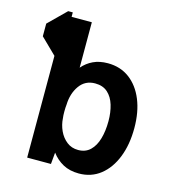

<svg xmlns="http://www.w3.org/2000/svg" viewBox="-112 -843 856 947"><g transform="rotate(15 316.0 -370.0)"><path d="M583.8 -277Q583.8 -192.5 558.2 -127.8Q532.7 -63.2 486.2 -26.6Q439.6 9.9 376.8 9.9Q329.9 9.9 295.6 -8.7Q261.4 -27.3 237.6 -59.3L232.2 0H110.8V-519.5L30.5 -598V-662.6L119.3 -750H142.8V-727.3H246.1V-495.4Q269.2 -522.4 301.1 -537.5Q333.1 -552.6 375.4 -552.6Q439.6 -552.6 486.3 -517.8Q533 -483 558.4 -421Q583.8 -359 583.8 -277ZM451.7 -277Q451.7 -322.1 440.5 -359.2Q429.3 -396.3 404.8 -418.3Q380.3 -440.3 340.6 -440.3Q289.8 -440.3 261.2 -400Q232.6 -359.7 230.8 -302.2Q229 -288.4 229 -266.9Q229 -245.4 230.8 -233.7Q232.6 -200.3 246.6 -169.9Q260.7 -139.6 285.2 -120.4Q309.7 -101.2 343.4 -101.2Q381 -101.2 405 -124.5Q429 -147.7 440.3 -187.5Q451.7 -227.3 451.7 -277Z"/></g></svg>

Font: Interface
Style: Bold
Weight: 700
Designer: Rasmus Andersson
Foundry: rsms
Version: Version 1.8